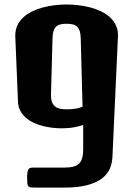

<svg xmlns="http://www.w3.org/2000/svg" viewBox="-20 -851 609 871"><path d="M103 -45.9Q103 -60.5 104.5 -69.3Q106 -78.1 109.1 -83Q112.3 -87.9 117.9 -89.4Q123.5 -90.8 132.3 -90.8H273.4Q296.9 -90.8 313 -95.2Q329.1 -99.6 338.9 -109.4Q348.6 -119.1 353 -134.8Q357.4 -150.4 357.4 -172.4V-284.2Q348.1 -281.2 338.4 -278.6Q328.6 -275.9 316.9 -273.7Q305.2 -271.5 290.3 -270.3Q275.4 -269 256.3 -269Q238.3 -269 217 -271.5Q195.8 -273.9 174.6 -279.3Q153.3 -284.7 133.3 -293.9Q113.3 -303.2 97.4 -316.9Q81.5 -330.6 71.8 -349.1Q62 -367.7 61.5 -392.1L49.3 -687Q48.8 -713.9 58.6 -735.1Q68.4 -756.3 85.7 -772.2Q103 -788.1 126 -799.3Q148.9 -810.5 175 -817.4Q201.2 -824.2 228.5 -827.4Q255.9 -830.6 281.7 -830.6Q307.6 -830.6 335.2 -827.4Q362.8 -824.2 389.2 -817.4Q415.5 -810.5 438.7 -799.3Q461.9 -788.1 479.2 -772.2Q496.6 -756.3 506.3 -735.1Q516.1 -713.9 515.1 -687L490.2 -141.6Q489.3 -112.8 478.8 -87.2Q468.3 -61.5 443.4 -42.2Q418.5 -22.9 377 -11.5Q335.4 0 272.9 0H146.5Q131.3 0 122.6 -0.5Q113.8 -1 109.4 -5.1Q105 -9.3 104 -18.6Q103 -27.8 103 -45.9ZM282.7 -355Q300.8 -355 319.1 -357.4Q337.4 -359.9 354.5 -366.7L346.2 -678.2Q345.7 -697.3 341.8 -709.7Q337.9 -722.2 330.3 -729.7Q322.8 -737.3 310.8 -740.2Q298.8 -743.2 281.7 -743.2Q265.1 -743.2 253.4 -740.2Q241.7 -737.3 234.1 -729.7Q226.6 -722.2 222.7 -709.7Q218.8 -697.3 218.3 -678.2L211.4 -426.8Q210.4 -406.2 214.4 -392.6Q218.3 -378.9 227.1 -370.4Q235.8 -361.8 249.8 -358.4Q263.7 -355 282.7 -355Z"/></svg>

Font: Denk One
Style: Regular
Weight: 400
Designer: Irina Smirnova
Foundry: Irina Smirnova
Version: Version 1.002